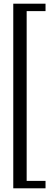

<svg xmlns="http://www.w3.org/2000/svg" viewBox="-20 -820 297 1040"><path d="M51.9 200V-800H226.6V-759.8H124.4V159.8H226.6V200Z"/></svg>

Font: Big Shoulders Display SC Thin
Style: Regular
Weight: 100
Designer: Patric King
Foundry: XO Type Co
Version: Version 2.002